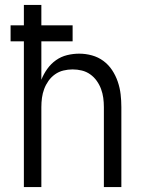

<svg xmlns="http://www.w3.org/2000/svg" viewBox="-20 -760 590 780"><path d="M77 0V-592H23V-657H77V-740H148V-657H275V-592H148V-436Q157 -459 172 -480Q187 -501 207.5 -515.5Q228 -530 252.5 -536Q277 -542 302 -542Q328 -542 353.5 -535Q379 -528 400 -512.5Q421 -497 435.5 -475Q450 -453 458.5 -428Q467 -403 470 -377Q473 -351 473 -325V0H402V-325Q402 -344 399.5 -362.5Q397 -381 390.5 -398.5Q384 -416 373 -431.5Q362 -447 346.5 -458Q331 -469 312.5 -473.5Q294 -478 275 -478Q256 -478 237.5 -473.5Q219 -469 203.5 -458Q188 -447 177 -431.5Q166 -416 159.5 -398.5Q153 -381 150.5 -362.5Q148 -344 148 -325V0Z"/></svg>

Font: Lode
Style: Regular
Weight: 400
Monospace: yes
Designer: Belleve Invis
Foundry: Belleve Invis
Version: Version 29.2.0; ttfautohint (v1.8.3)